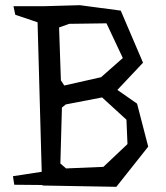

<svg xmlns="http://www.w3.org/2000/svg" viewBox="-20 -719 642 741"><path d="M472 -163 468 -257 374 -343 234 -316 219 -304 213 -88 235 -69 379 -75ZM208 -613 215 -409 228 -389 370 -421 454 -495 391 -629 247 -627ZM552 -153 429 2 144 -3V-5L35 -6L30 -39L141 -56L125 -633L39 -662L32 -695H147L288 -699L446 -678L532 -477L433 -372L509 -319Z"/></svg>

Font: Underdog
Style: Regular
Weight: 400
Designer: Sergey Steblina
Foundry: Sergey Steblina, Jovanny Lemonad
Version: Version 1.001; ttfautohint (v0.9)